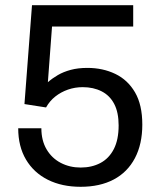

<svg xmlns="http://www.w3.org/2000/svg" viewBox="-20 -706 611 738"><path d="M290 12Q218 12 164 -15Q110 -42 80 -92.5Q50 -143 50 -213H139Q139 -166 159 -132Q179 -98 213.5 -80Q248 -62 290 -62Q333 -62 366 -79.5Q399 -97 417.5 -133Q436 -169 436 -224Q436 -274 419 -306.5Q402 -339 370.5 -355Q339 -371 298 -371Q268 -371 241 -361.5Q214 -352 192.5 -335Q171 -318 157 -293L74 -306L103 -686H492V-604H180L164 -390Q181 -405 202.5 -417.5Q224 -430 252 -437.5Q280 -445 316 -445Q375 -445 423 -422Q471 -399 499 -351Q527 -303 527 -227Q527 -152 498.5 -98Q470 -44 417 -16Q364 12 290 12Z"/></svg>

Font: Archivo SemiBold
Style: Regular
Weight: 400
Version: Version 2.001